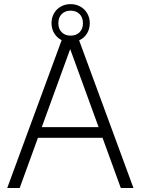

<svg xmlns="http://www.w3.org/2000/svg" viewBox="-20 -936 700 956"><path d="M490.5 -250H169L78 0H16L287 -736Q264 -747.5 250.2 -770Q236.5 -792.5 236.5 -820.5Q236.5 -847.5 248.8 -869.2Q261 -891 282.8 -903.2Q304.5 -915.5 331.5 -915.5Q358.5 -915.5 380.2 -903.2Q402 -891 414.5 -869.2Q427 -847.5 427 -820.5Q427 -791.5 412.8 -768.8Q398.5 -746 374 -735L644.5 0H581.5ZM270.5 -820.5Q270.5 -792 287.5 -775.2Q304.5 -758.5 331.5 -758.5Q359 -758.5 376 -775.2Q393 -792 393 -820.5Q393 -849.5 376 -866.2Q359 -883 331.5 -883Q304.5 -883 287.5 -866.2Q270.5 -849.5 270.5 -820.5ZM188 -303H471L329.5 -691.5Z"/></svg>

Font: Encode Sans Light
Style: Regular
Weight: 300
Designer: Multiple Designers
Foundry: Impallari Type
Version: Version 2.000